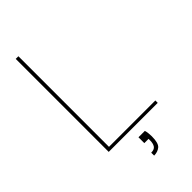

<svg xmlns="http://www.w3.org/2000/svg" viewBox="-271 -769 1022 1022"><g transform="rotate(-45 240.5 -257.5)"><path d="M78 0V-700H98V-18H447V0ZM235 185V163Q259 163 268 149.5Q277 136 277 113V101H245V57H293Q296 66 297.5 79Q299 92 299 103Q299 155 280.5 170Q262 185 235 185Z"/></g></svg>

Font: DM Sans 10pt Thin
Style: Regular
Weight: 250
Version: Version 4.004;gftools[0.9.30]